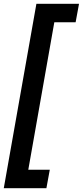

<svg xmlns="http://www.w3.org/2000/svg" viewBox="-24 -831 439 1018"><path d="M-4 167 169 -811H395L377 -713H264L126 69H240L222 167Z"/></svg>

Font: DM Sans 24pt SemiBold
Style: Italic
Weight: 600
Italic angle: -10°
Designer: Colophon Foundry, Jonny Pinhorn
Foundry: Colophon Foundry
Version: Version 4.004;gftools[0.9.30]